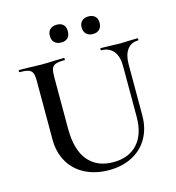

<svg xmlns="http://www.w3.org/2000/svg" viewBox="-119 -907 938 1022"><g transform="rotate(-15 350.5 -396.0)"><path d="M480 -613Q478 -613 478 -619Q478 -625 480 -625L526 -624Q564 -622 586 -622Q604 -622 640 -624L684 -625Q686 -625 686 -619Q686 -613 684 -613Q645 -613 623.5 -584Q602 -555 602 -503V-223Q602 -151 571.5 -97.5Q541 -44 485.5 -15Q430 14 357 14Q284 14 227 -14.5Q170 -43 138.5 -96.5Q107 -150 107 -222V-544Q107 -574 101 -588Q95 -602 79.5 -607.5Q64 -613 31 -613Q28 -613 28 -619Q28 -625 31 -625L83 -624Q127 -622 154 -622Q184 -622 228 -624L278 -625Q281 -625 281 -619Q281 -613 278 -613Q245 -613 229 -607Q213 -601 207.5 -586.5Q202 -572 202 -542V-257Q202 -138 251.5 -79.5Q301 -21 390 -21Q475 -21 523 -73.5Q571 -126 571 -222V-503Q571 -555 547.5 -584Q524 -613 480 -613ZM236 -758Q236 -781 249.5 -793.5Q263 -806 287 -806Q310 -806 322.5 -793.5Q335 -781 335 -758Q335 -734 322.5 -721Q310 -708 287 -708Q263 -708 249.5 -721Q236 -734 236 -758ZM411 -758Q411 -780 424.5 -792.5Q438 -805 461 -805Q484 -805 497 -792.5Q510 -780 510 -758Q510 -734 497 -721Q484 -708 461 -708Q438 -708 424.5 -721Q411 -734 411 -758Z"/></g></svg>

Font: Cormorant Garamond SemiBold
Style: Regular
Weight: 600
Designer: Christian Thalmann (Catharsis Fonts)
Foundry: Catharsis Fonts
Version: Version 4.000